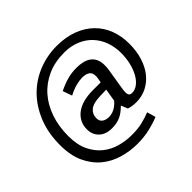

<svg xmlns="http://www.w3.org/2000/svg" viewBox="-209 -928 1383 1383"><g transform="rotate(-45 482.5 -236.5)"><path d="M559 -60Q542 -43 525 -30Q508 -17 489 -8Q470 1 448.5 5.5Q427 10 400 10Q337 10 301.5 -24.5Q266 -59 266 -113Q266 -153 282.5 -184.5Q299 -216 329 -238Q359 -260 401.5 -271Q444 -282 496 -282H576L582 -317Q583 -323 583.5 -328Q584 -333 584 -338Q584 -373 563 -387Q542 -401 505 -401Q479 -401 443 -392Q407 -383 363 -360L338 -431Q387 -455 432 -467.5Q477 -480 525 -480Q561 -480 590 -473Q619 -466 640 -450.5Q661 -435 672.5 -410Q684 -385 684 -349Q684 -329 681 -307L655 -147Q651 -124 651 -105Q651 -85 658.5 -76.5Q666 -68 683 -68Q713 -68 740 -88.5Q767 -109 787 -144.5Q807 -180 818.5 -227.5Q830 -275 830 -328Q830 -389 810.5 -442.5Q791 -496 754 -535.5Q717 -575 663 -597.5Q609 -620 540 -620Q446 -620 371.5 -586.5Q297 -553 245 -494Q193 -435 165 -353Q137 -271 137 -174Q137 -84 166.5 -23Q196 38 243 75.5Q290 113 348.5 129Q407 145 466 145Q530 145 575 134Q620 123 660 107L679 173Q637 191 578 205Q519 219 450 219Q375 219 303 198Q231 177 174.5 130.5Q118 84 83.5 10.5Q49 -63 49 -169Q49 -293 89 -390.5Q129 -488 196 -555Q263 -622 351.5 -657Q440 -692 536 -692Q629 -692 700 -665Q771 -638 820 -590Q869 -542 894 -476.5Q919 -411 919 -334Q919 -258 899.5 -196Q880 -134 845 -90.5Q810 -47 762 -23Q714 1 657 1Q633 1 612.5 -2.5Q592 -6 581 -11L561 -60ZM567 -217 502 -215Q432 -213 401.5 -188Q371 -163 371 -122Q371 -91 391.5 -77Q412 -63 441 -63Q502 -63 551 -120Z"/></g></svg>

Font: Mukta Vaani Medium
Style: Regular
Weight: 500
Designer: Noopur Datye, Girish Dalvi, Yashodeep Gholap, Pallavi Karambelkar
Foundry: Ek Type
Version: Version 2.538;PS 1.000;hotconv 16.6.51;makeotf.lib2.5.65220;